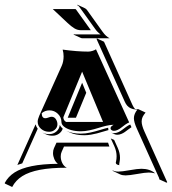

<svg xmlns="http://www.w3.org/2000/svg" viewBox="-46 -682 715 797"><path d="M-26.4 77.6Q-12.2 51 14.6 33.8Q41.5 16.6 85.8 7.6Q130.1 -1.5 194.3 -2Q184.6 -9.5 179.3 -21.9Q174.1 -34.2 174.1 -46.6Q174.1 -58.1 178 -66.7L188.5 -89.8H402.6L408 -73.7H219.7L210 -52Q206.1 -43.7 206.1 -32.7Q206.1 -18.3 212.6 -5Q219.2 8.3 231.2 14.2Q165 14.2 119.5 22.9Q74 31.7 46.4 49.2Q18.8 66.7 4.6 94.2L-25.4 80.1ZM26.1 2.7 101.8 -166Q104.2 -156 110.6 -147.7L46.4 -3.9Q36.4 -1 26.1 2.7ZM110.4 -176.8Q110.4 -186.5 116.9 -201.4L210.2 -408.7Q218 -426.3 218 -448Q218 -462.6 214.1 -476.1Q273.9 -467.8 320.3 -467.8Q328.1 -467.8 337.4 -470.6Q346.7 -473.4 352.5 -477.3L490.2 -173.8Q482.4 -170.7 473.4 -164.3Q464.4 -158 457.9 -152.6Q451.4 -147.2 443 -143.1Q434.6 -138.9 426.8 -138.9Q421.1 -138.9 417 -142Q412.8 -145 412.8 -149.4Q412.8 -153.8 416 -157Q419.2 -160.2 425.8 -164.1Q412.6 -164.1 394.5 -159.8Q376.5 -155.5 361.1 -150.5Q345.7 -145.5 325.8 -141.2Q305.9 -137 289.3 -137Q267.6 -137 249 -142.2Q230.5 -147.5 219.7 -156.4Q209 -165.3 209 -175.8Q209 -195.1 194.3 -209.5Q179.7 -223.9 159.2 -223.9Q141.1 -223.9 127.2 -212.2Q127.2 -191.4 142.3 -191.2Q147.5 -191.2 155.2 -194.2Q162.8 -197.3 168 -197.3Q179.4 -197.3 185.9 -187.3Q192.4 -177.2 192.4 -166.3Q192.4 -153.3 182.4 -144.2Q172.4 -135 158.2 -135Q138.4 -135 124.4 -147.2Q110.4 -159.4 110.4 -176.8ZM131.3 -130.6 131.6 -130.9Q144 -125 158.2 -125.2Q175.3 -125.2 188 -136.1Q200.7 -147 202.1 -163.3Q206.1 -154.8 214.4 -147.9Q210.2 -135 198.5 -126.8Q186.8 -118.7 172.4 -118.7Q157.2 -118.7 145.5 -124ZM172.9 -644.5H265.6Q268.1 -644.5 269.5 -642.6L331.1 -556.6H290Q275.4 -556.6 262.5 -564.5Q249.5 -572.3 233.9 -587.2ZM217 -195.3Q217 -182.1 228.5 -175.8H381.8L294.9 -384.5ZM229.2 -138.9Q254.6 -127.2 289.3 -127.2Q308.3 -127.2 328.2 -131.6Q348.1 -136 370 -142.7Q391.8 -149.4 403.3 -151.9Q403.3 -150.6 403.1 -149.4Q403.1 -145.5 404.5 -142.1Q397.2 -140.1 381.7 -135.5Q366.2 -130.9 356.2 -128.2Q346.2 -125.5 331.4 -123Q316.7 -120.6 303.5 -120.6Q268.3 -120.6 243.4 -132.3ZM235.1 -193.4 294.9 -338.6 312 -296.9 269.3 -193.4ZM259.5 -538.3 260.7 -540Q263.2 -539.1 264.6 -539.1H371.8Q358.6 -547.9 348.4 -562.7L283.4 -653.3Q280.3 -658.2 274.4 -660.6L275.4 -662.4L305.7 -648.2Q312 -645.3 315.2 -640.4L380.1 -549.8Q393.3 -531.2 408.9 -523.2H295.7Q292.5 -523.2 289.8 -524.4ZM355.5 -518.3 355.7 -522.7 385.7 -508.8 503.9 -246.1Q508.5 -236.1 514.4 -229.7Q520.8 -228.8 528.3 -228.8L558.3 -214.8Q550 -205.1 546 -196.5Q542 -188 542 -177.7Q542 -161.6 553.5 -136.2L648.2 74.5L645.3 76.4L615.2 62.5L614.7 57.6L521.5 -149.4Q509.8 -175.5 509.8 -191.4Q509.8 -209 524.2 -227.1Q516.1 -227.3 509.8 -228.5Q503.4 -229.7 496.1 -232.9Q488.8 -236.1 482.7 -242.7Q476.6 -249.3 472.2 -259.3ZM413.8 -107.4 428 -100.8 443.1 -67.4Q452.1 -46.9 452.1 -26.9Q452.1 -19.3 450.4 -10Q448.7 -0.7 448.7 -0.2Q448.7 3.4 450.4 3.7Q435.8 2.2 434.6 -5.9Q434.8 -7.3 435.8 -12.1Q436.8 -16.8 437.4 -22.2Q438 -27.6 438 -33.4Q438 -53.5 429 -74ZM415 -131.6Q420.4 -129.2 426.8 -129.2Q436 -129.2 445.6 -133.5Q455.1 -137.9 462 -143.6Q469 -149.2 478 -155.6Q487.1 -162.1 493.9 -164.8L494.6 -165L499.8 -154.1Q494.6 -150.9 486.3 -144.5Q478 -138.2 472 -133.9Q466.1 -129.6 457.5 -126.1Q449 -122.6 440.9 -122.6Q434.8 -122.6 429.2 -125ZM420.4 24.4Q430.2 30.3 445.3 30.3Q460 30.3 492.6 24.4Q525.1 18.6 541 18.6Q576.4 18.6 598.1 37.6L594.5 36.9Q582.3 34.2 571.3 34.2Q556.2 34.2 523.3 40.2Q490.5 46.1 475.3 46.1Q462.2 46.1 452.9 42L422.9 27.8Z"/></svg>

Font: AgreloyS1
Style: Medium
Weight: 400
Designer: gluk
Foundry: gluk
Version: Version 0.27